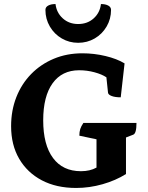

<svg xmlns="http://www.w3.org/2000/svg" viewBox="-20 -919 732 951"><path d="M357 12Q259 12 187 -26Q115 -64 75 -132.5Q35 -201 35 -294Q35 -372 61 -438Q87 -504 134.5 -552.5Q182 -601 246.5 -628Q311 -655 388 -655Q446 -655 502.5 -641.5Q559 -628 597 -605L578 -437Q550 -437 533 -443.5Q516 -450 515 -460L507 -536Q485 -551 448 -561Q411 -571 372 -571Q287 -571 240.5 -506.5Q194 -442 194 -323Q194 -202 242.5 -136.5Q291 -71 381 -71Q426 -71 458 -89V-229L373 -247Q373 -266 377.5 -280Q382 -294 393 -310H656Q656 -258 640 -252L604 -238V-57Q553 -25 488 -6.5Q423 12 357 12ZM367 -707Q323 -707 286 -728.5Q249 -750 227 -787.5Q205 -825 205 -870Q205 -884 219 -891.5Q233 -899 255 -899Q260 -856 291 -828Q322 -800 367 -800Q413 -800 444 -828Q475 -856 480 -899Q502 -899 516 -891.5Q530 -884 530 -870Q530 -825 508 -787.5Q486 -750 449 -728.5Q412 -707 367 -707Z"/></svg>

Font: Petrona ExtraBold
Style: Regular
Weight: 800
Designer: Ringo R. Seeber
Foundry: Ringo R. Seeber
Version: Version 2.001; ttfautohint (v1.8.3)